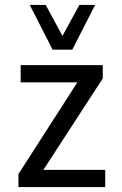

<svg xmlns="http://www.w3.org/2000/svg" viewBox="-20 -761 498 781"><path d="M55 0V-53L314 -456L321 -426H64V-496H398V-442L137 -40L131 -70H408V0ZM194 -559 101 -741H166L234 -615L303 -741H367L274 -559Z"/></svg>

Font: Nunito Sans 7pt Condensed
Style: Regular
Weight: 400
Width: 3
Designer: Vernon Adams
Foundry: Vernon Adams
Version: Version 3.101;gftools[0.9.27]